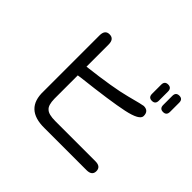

<svg xmlns="http://www.w3.org/2000/svg" viewBox="-177 -1087 1353 1353"><g transform="rotate(45 500.0 -410.0)"><path d="M305.7 -508.8Q545.9 -537.1 661.6 -567.9Q777.3 -598.6 787.1 -598.6Q836.9 -598.6 836.9 -547.9Q836.9 -506.8 717.3 -481.4Q597.7 -456.1 331.1 -425.8L305.7 -421.9V-189.5Q306.6 -126 331.1 -105.5Q353.5 -82 421.9 -82H821.3Q876 -82 876 -37.1Q876 6.8 821.3 6.8H402.3Q209 8.8 214.8 -171.9V-729.5Q214.8 -785.2 259.8 -785.2Q305.7 -785.2 305.7 -729.5ZM878.9 -791Q878.9 -827.1 913.1 -827.1Q947.3 -827.1 947.3 -791V-700.2Q947.3 -664.1 913.1 -664.1Q878.9 -664.1 878.9 -700.2ZM767.6 -791Q767.6 -827.1 801.8 -827.1Q835.9 -827.1 835.9 -791V-700.2Q835.9 -664.1 801.8 -664.1Q767.6 -664.1 767.6 -700.2Z"/></g></svg>

Font: MotoyaLMaru
Style: W3 mono
Weight: 400
Version: Version 1.01